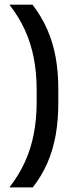

<svg xmlns="http://www.w3.org/2000/svg" viewBox="-20 -696 340 838"><path d="M140 -304V-250.5Q140 -176.5 127.5 -111.8Q115 -47 88.8 10.8Q62.5 68.5 21 122H123Q162 72 186.5 16Q211 -40 222.8 -105Q234.5 -170 234.5 -247.5V-306.5Q234.5 -383.5 222.5 -448.2Q210.5 -513 185.5 -569.2Q160.5 -625.5 122 -675.5H21Q62.5 -622.5 88.8 -564.8Q115 -507 127.5 -442.5Q140 -378 140 -304Z"/></svg>

Font: Anek Malayalam Medium Medium
Style: Regular
Weight: 500
Version: Version 1.003